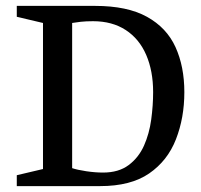

<svg xmlns="http://www.w3.org/2000/svg" viewBox="-20 -632 684 652"><path d="M37 0V-37L126 -58V-554L37 -575V-612H303Q412 -612 479 -575Q546 -538 576 -472Q606 -406 606 -319Q606 -232 577.5 -159Q549 -86 486.5 -43Q424 0 320 0ZM330 -46Q383 -46 417 -71.5Q451 -97 469 -137.5Q487 -178 493.5 -226Q500 -274 500 -319Q500 -391 476.5 -445.5Q453 -500 407 -530Q361 -560 296 -560Q272 -560 254 -558Q236 -556 225 -554V-61Q243 -55 273 -50.5Q303 -46 330 -46Z"/></svg>

Font: Manuale Medium
Style: Regular
Weight: 500
Designer: Eduardo Tunni / Pablo Cosgaya
Foundry: Eduardo Tunni / Pablo Cosgaya
Version: Version 1.002